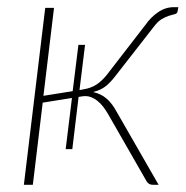

<svg xmlns="http://www.w3.org/2000/svg" viewBox="-20 -515 518 535"><path d="M101 -248 182.5 -261 198.5 -390H217L201.5 -264L212.5 -266Q233.5 -269.5 248.5 -279.2Q263.5 -289 276.5 -305L385.5 -446Q400 -467 420.5 -481Q441 -495 464 -495H477L474.5 -482Q473 -477 466.8 -475.5Q460.5 -474 451.2 -471.2Q442 -468.5 431 -462Q420 -455.5 409 -441L301 -302.5Q287.5 -285 274.2 -274.5Q261 -264 239.5 -258.5Q262 -253.5 277.5 -239.8Q293 -226 304.5 -204.5L422 0H407.5Q400.5 0 396.2 -2.2Q392 -4.5 389 -9L281.5 -196.5Q275.5 -207 268 -217Q260.5 -227 251.2 -234.2Q242 -241.5 231.5 -245Q221 -248.5 209 -246.5L199 -245L181.5 -99.5H163L180.5 -242L99 -229L71.5 0H46.5L106 -493H130.5Z"/></svg>

Font: Lato Thin
Style: Italic
Weight: 200
Italic angle: -7°
Designer: Lukasz Dziedzic
Foundry: tyPoland Lukasz Dziedzic
Version: Version 2.007; 2014-02-27